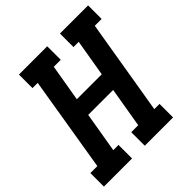

<svg xmlns="http://www.w3.org/2000/svg" viewBox="-202 -874 1013 1013"><g transform="rotate(-45 304.5 -367.5)"><path d="M-4 0V-101H48L136 -634H97V-735H308V-634H256L221 -427H407L442 -634H403V-735H613V-634H562L473 -101H512V0H301V-101H353L391 -326H205L167 -101H206V0Z"/></g></svg>

Font: Iosevka Curly Slab ExObl
Style: Bold
Weight: 700
Width: 7
Italic angle: -9°
Monospace: yes
Designer: Belleve Invis
Foundry: Belleve Invis
Version: Version 11.0.0; ttfautohint (v1.8.3)